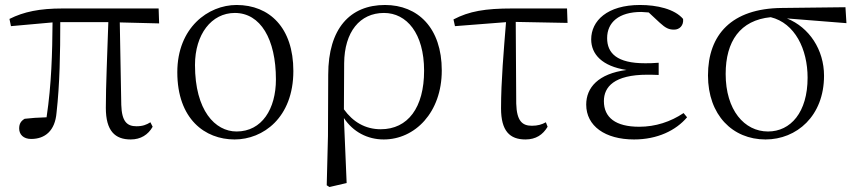

<svg xmlns="http://www.w3.org/2000/svg" viewBox="-20 -546 3440 771"><path d="M505 14C545 14 575 -5 593 -37L584 -55C568 -45 553 -39 528 -39C490 -39 469 -58 467 -125L461 -456L619 -452L617 -512H232C139 -512 76 -499 18 -470L24 -441L191 -456C190 -335 187 -208 167 -75C132 -74 104 -72 79 -69C64 -60 57 -49 57 -30C57 -6 74 12 105 12C161 12 201 -21 207 -93C220 -208 222 -335 222 -457H415C411 -329 405 -204 405 -113C405 -20 442 14 505 14Z M922 14C1036 14 1158 -73 1158 -261C1158 -435 1062 -526 930 -526C816 -526 692 -435 692 -256C692 -68 803 14 922 14ZM930 -18C844 -18 763 -102 763 -285C763 -408 829 -494 923 -494C1026 -494 1088 -389 1088 -227C1088 -109 1032 -18 930 -18Z M1292 198 1303 205 1372 189 1361 -72C1398 -16 1456 14 1521 14C1646 14 1754 -94 1754 -263C1754 -434 1658 -526 1526 -526C1386 -526 1298 -432 1298 -246L1297 0ZM1361 -107 1362 -292C1363 -418 1425 -494 1522 -494C1613 -494 1683 -412 1683 -262C1683 -114 1618 -27 1509 -27C1446 -27 1397 -57 1361 -107Z M2090 14C2132 14 2160 -5 2179 -37L2172 -55C2156 -46 2139 -41 2116 -41C2078 -41 2055 -59 2053 -130L2051 -458L2259 -454L2257 -512H2037C1928 -512 1864 -501 1801 -468L1807 -441L2012 -457C2003 -344 1992 -221 1992 -111C1992 -20 2027 14 2090 14Z M2526 14C2620 14 2694 -22 2739 -75L2725 -92C2673 -57 2612 -37 2547 -37C2452 -37 2405 -74 2405 -140C2405 -197 2446 -246 2580 -246C2591 -246 2600 -246 2625 -245V-294C2601 -292 2586 -292 2570 -292C2458 -292 2418 -332 2418 -393C2418 -456 2465 -498 2555 -498L2585 -496L2629 -455C2653 -433 2666 -427 2687 -427C2709 -427 2726 -444 2723 -470C2689 -510 2618 -526 2550 -526C2418 -526 2354 -462 2354 -388C2354 -328 2398 -280 2496 -265C2382 -250 2334 -194 2334 -126C2334 -40 2410 14 2526 14Z M3054 14C3179 14 3289 -80 3289 -242C3289 -346 3230 -436 3140 -472L3379 -453L3375 -517L3119 -514C2918 -512 2823 -407 2823 -243C2823 -84 2922 14 3054 14ZM3075 -477C3172 -453 3223 -349 3223 -234C3223 -95 3155 -18 3064 -18C2969 -18 2894 -104 2894 -249C2894 -380 2952 -465 3075 -477Z"/></svg>

Font: Source Han Serif CN Light
Style: Regular
Weight: 300
Designer: Ryoko NISHIZUKA 西塚涼子 (kana & ideographs); Frank Grießhammer (Latin, Greek & Cyrillic); Wenlong ZHANG 张文龙 (bopomofo); San
Foundry: Adobe
Version: Version 2.003;hotconv 1.1.1;makeotfexe 2.6.0